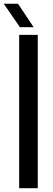

<svg xmlns="http://www.w3.org/2000/svg" viewBox="-42 -982 276 1002"><path d="M58 0V-800H155V0ZM62 -840 -22.5 -962.5H52L133.5 -840Z"/></svg>

Font: Big Shoulders Stencil Text SemiBold
Style: Regular
Weight: 600
Designer: Patric King
Foundry: XO Type Co
Version: Version 1.000